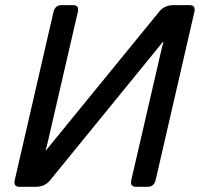

<svg xmlns="http://www.w3.org/2000/svg" viewBox="-20 -720 770 740"><path d="M55.2 0Q30.8 0 37.1 -26.9L186 -673.3Q192.4 -700.2 216.8 -700.2H261.7Q286.1 -700.2 279.8 -673.3L166 -180.7Q161.1 -158.7 156.2 -141.6H158.2L594.2 -675.8Q614.3 -700.2 648.4 -700.2H710.9Q735.4 -700.2 729 -673.3L580.1 -26.9Q573.7 0 549.3 0H504.4Q480 0 486.3 -26.9L600.1 -519.5Q605 -541.5 609.9 -558.6H607.9L172.4 -24.4Q152.3 0 117.7 0Z"/></svg>

Font: Istok Web
Style: BoldItalic
Weight: 700
Italic angle: -13°
Designer: Andrey V. Panov
Foundry: Andrey V. Panov
Version: Version 1.0.2g